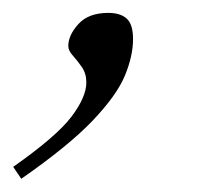

<svg xmlns="http://www.w3.org/2000/svg" viewBox="-92 -112 348 298"><path d="M-71.5 147Q-4 99.5 19 69Q42 38.5 42 16Q42 2 35 -8Q28 -18 21 -25.8Q14 -33.5 14 -40.5Q14 -57.5 29.8 -74.8Q45.5 -92 76 -92Q95 -92 104.8 -83Q114.5 -74 114.5 -51.5Q114.5 -25.5 102 5Q89.5 35.5 52.2 74.8Q15 114 -59 165.5Z"/></svg>

Font: Newsreader 6pt ExtraLight
Style: Italic
Weight: 275
Italic angle: -17°
Designer: Hugues Gentile
Foundry: Production Type
Version: Version 1.003; ttfautohint (v1.8.3)